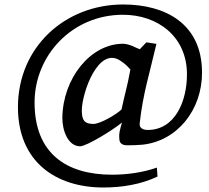

<svg xmlns="http://www.w3.org/2000/svg" viewBox="-20 -751 934 857"><path d="M60.1 -272.5C60.1 -28.8 229.5 85.9 441.4 85.9C524.4 85.9 608.9 72.3 683.1 37.1L680.2 -2.9C617.7 19 547.4 28.8 480 28.8C275.9 28.8 134.3 -66.4 134.3 -293.5C134.3 -503.4 301.8 -685.1 528.8 -685.1C684.1 -685.1 814.5 -587.9 814.5 -419.4C814.5 -299.8 762.2 -170.9 638.7 -170.9C624.5 -170.9 600.6 -175.8 603.5 -200.2C617.7 -331.5 647.9 -424.3 678.2 -555.2L633.3 -562L604 -531.2C593.8 -534.7 582.5 -540.5 572.8 -544.9C557.1 -551.3 541.5 -555.7 529.3 -555.7C383.3 -555.7 260.3 -400.4 258.3 -225.1C257.8 -167 284.7 -98.1 337.4 -98.1C366.7 -98.1 486.3 -171.9 524.4 -204.1C516.1 -174.3 509.3 -154.8 513.2 -126C514.6 -113.3 524.4 -102.5 547.4 -102.5C575.7 -102.5 585.9 -103 613.8 -105C769.5 -120.1 882.8 -259.3 881.8 -429.2C880.4 -645.5 718.3 -731 529.8 -731C271 -731 60.1 -541.5 60.1 -272.5ZM345.2 -257.3C345.2 -336.4 419.9 -551.3 521 -477.5C536.1 -467.8 547.9 -456.5 562 -440.9C545.9 -354 541 -348.6 522.5 -262.7C502.4 -241.7 427.7 -197.8 397 -197.8C356.4 -197.8 345.2 -215.3 345.2 -257.3Z"/></svg>

Font: Donegal One
Style: Regular
Weight: 400
Designer: Gary Lonergan
Foundry: Sorkin Type Co.
Version: Version 1.004